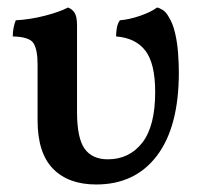

<svg xmlns="http://www.w3.org/2000/svg" viewBox="-20 -487 534 511"><path d="M236 4Q162 4 121 -38Q80 -80 80 -167V-316Q80 -354 69.5 -371.5Q59 -389 14 -390Q14 -402 16 -412.5Q18 -423 22 -433Q60 -435 99 -445Q138 -455 161 -467Q172 -463 178.5 -453Q185 -443 185 -420V-189Q185 -120 205 -91.5Q225 -63 267 -63Q324 -63 358.5 -107Q393 -151 393 -242Q393 -318 367 -352Q341 -386 289 -390Q289 -402 291 -413Q293 -424 299 -433Q324 -435 353 -445Q382 -455 398 -467Q404 -466 413 -460.5Q422 -455 429 -442Q440 -425 446 -399Q452 -373 454 -345Q456 -317 456 -294Q456 -150 398 -73Q340 4 236 4Z"/></svg>

Font: Vollkorn Medium
Style: Regular
Weight: 500
Designer: Friedrich Althausen
Foundry: Friedrich Althausen
Version: Version 5.000